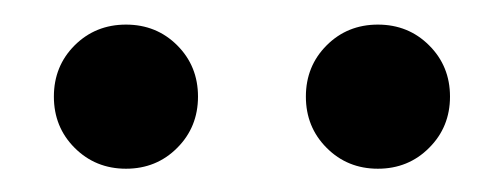

<svg xmlns="http://www.w3.org/2000/svg" viewBox="-20 -727 420 160"><path d="M42.2 -603.8Q24.9 -621.1 24.9 -646.5Q24.9 -671.9 42.2 -689.2Q59.6 -706.5 85 -706.5Q110.4 -706.5 127.7 -689.2Q145 -671.9 145 -646.5Q145 -621.1 127.7 -603.8Q110.4 -586.4 85 -586.4Q59.6 -586.4 42.2 -603.8ZM252.2 -603.8Q234.9 -621.1 234.9 -646.5Q234.9 -671.9 252.2 -689.2Q269.5 -706.5 294.9 -706.5Q320.3 -706.5 337.6 -689.2Q355 -671.9 355 -646.5Q355 -621.1 337.6 -603.8Q320.3 -586.4 294.9 -586.4Q269.5 -586.4 252.2 -603.8Z"/></svg>

Font: Cooper*
Style: Regular
Weight: 400
Designer: Owen Earl
Foundry: indestructible type*
Version: Version 0.001